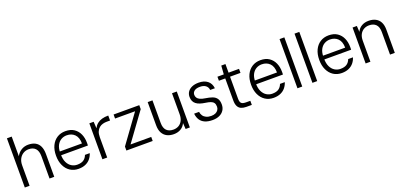

<svg xmlns="http://www.w3.org/2000/svg" viewBox="17 -1675 5527 2641"><g transform="rotate(-20 2780.5 -354.0)"><path d="M74 0V-720H144V-432Q170 -482 215.5 -510Q261 -538 317 -538Q378 -538 420 -515.5Q462 -493 483.5 -447.5Q505 -402 505 -334V0H436V-326Q436 -402 401.5 -439.5Q367 -477 303 -477Q258 -477 222 -455Q186 -433 165 -393Q144 -353 144 -298V0Z M860 12Q790 12 737.5 -22.5Q685 -57 656 -119Q627 -181 627 -263Q627 -348 656.5 -409.5Q686 -471 739 -504.5Q792 -538 861 -538Q938 -538 988 -504Q1038 -470 1063 -413.5Q1088 -357 1088 -287Q1088 -278 1088 -268.5Q1088 -259 1087 -246H678V-301H1020Q1019 -390 974.5 -434Q930 -478 859 -478Q816 -478 778.5 -457Q741 -436 718 -392.5Q695 -349 695 -282V-258Q695 -188 717.5 -141.5Q740 -95 778 -71.5Q816 -48 860 -48Q921 -48 955 -71.5Q989 -95 1005 -139H1075Q1062 -96 1034 -61.5Q1006 -27 962.5 -7.5Q919 12 860 12Z M1210 0V-526H1273L1279 -429Q1298 -467 1327.5 -491Q1357 -515 1397.5 -526.5Q1438 -538 1491 -538V-465H1441Q1413 -465 1384.5 -457.5Q1356 -450 1332.5 -431Q1309 -412 1294.5 -379.5Q1280 -347 1280 -296V0Z M1561 0V-58L1858 -467H1565V-526H1941V-468L1643 -59H1946V0Z M2254 12Q2197 12 2154.5 -9.5Q2112 -31 2088 -75Q2064 -119 2064 -187V-526H2134V-195Q2134 -121 2169.5 -85Q2205 -49 2269 -49Q2312 -49 2346 -68Q2380 -87 2400 -125Q2420 -163 2420 -219V-526H2490V0H2428L2422 -89Q2400 -40 2356 -14Q2312 12 2254 12Z M2821 12Q2755 12 2709.5 -8Q2664 -28 2639.5 -66.5Q2615 -105 2610 -158H2682Q2686 -126 2703 -101Q2720 -76 2750 -62Q2780 -48 2822 -48Q2859 -48 2885 -60Q2911 -72 2925 -93.5Q2939 -115 2939 -141Q2939 -177 2924.5 -197.5Q2910 -218 2881 -228.5Q2852 -239 2808 -245Q2765 -251 2731.5 -262Q2698 -273 2675 -291Q2652 -309 2640.5 -335Q2629 -361 2629 -396Q2629 -438 2651 -470Q2673 -502 2714 -520Q2755 -538 2812 -538Q2892 -538 2941 -499.5Q2990 -461 2998 -389H2929Q2925 -430 2894.5 -454Q2864 -478 2811 -478Q2756 -478 2728 -456.5Q2700 -435 2700 -400Q2700 -377 2712 -357.5Q2724 -338 2752 -324.5Q2780 -311 2829 -304Q2885 -296 2926 -281Q2967 -266 2989 -234.5Q3011 -203 3011 -147Q3011 -99 2987.5 -63Q2964 -27 2921.5 -7.5Q2879 12 2821 12Z M3316 0Q3273 0 3242 -13.5Q3211 -27 3194.5 -59Q3178 -91 3178 -145V-467H3085V-526H3178L3187 -652H3248V-526H3401V-467H3248V-145Q3248 -96 3267 -78Q3286 -60 3335 -60H3397V0Z M3715 12Q3645 12 3592.5 -22.5Q3540 -57 3511 -119Q3482 -181 3482 -263Q3482 -348 3511.5 -409.5Q3541 -471 3594 -504.5Q3647 -538 3716 -538Q3793 -538 3843 -504Q3893 -470 3918 -413.5Q3943 -357 3943 -287Q3943 -278 3943 -268.5Q3943 -259 3942 -246H3533V-301H3875Q3874 -390 3829.5 -434Q3785 -478 3714 -478Q3671 -478 3633.5 -457Q3596 -436 3573 -392.5Q3550 -349 3550 -282V-258Q3550 -188 3572.5 -141.5Q3595 -95 3633 -71.5Q3671 -48 3715 -48Q3776 -48 3810 -71.5Q3844 -95 3860 -139H3930Q3917 -96 3889 -61.5Q3861 -27 3817.5 -7.5Q3774 12 3715 12Z M4065 0V-720H4135V0Z M4284 0V-720H4354V0Z M4713 12Q4643 12 4590.5 -22.5Q4538 -57 4509 -119Q4480 -181 4480 -263Q4480 -348 4509.5 -409.5Q4539 -471 4592 -504.5Q4645 -538 4714 -538Q4791 -538 4841 -504Q4891 -470 4916 -413.5Q4941 -357 4941 -287Q4941 -278 4941 -268.5Q4941 -259 4940 -246H4531V-301H4873Q4872 -390 4827.5 -434Q4783 -478 4712 -478Q4669 -478 4631.5 -457Q4594 -436 4571 -392.5Q4548 -349 4548 -282V-258Q4548 -188 4570.5 -141.5Q4593 -95 4631 -71.5Q4669 -48 4713 -48Q4774 -48 4808 -71.5Q4842 -95 4858 -139H4928Q4915 -96 4887 -61.5Q4859 -27 4815.5 -7.5Q4772 12 4713 12Z M5063 0V-526H5126L5131 -438Q5154 -487 5198 -512.5Q5242 -538 5300 -538Q5357 -538 5400 -516.5Q5443 -495 5466.5 -451Q5490 -407 5490 -339V0H5420V-331Q5420 -405 5384.5 -441Q5349 -477 5285 -477Q5242 -477 5207.5 -457.5Q5173 -438 5153 -400.5Q5133 -363 5133 -307V0Z"/></g></svg>

Font: DM Sans 9pt Light
Style: Regular
Weight: 300
Version: Version 4.004;gftools[0.9.30]